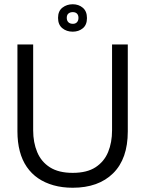

<svg xmlns="http://www.w3.org/2000/svg" viewBox="-20 -869 683 903"><path d="M322 14Q273 14 232 2.5Q191 -9 159.5 -30.5Q128 -52 106 -84Q84 -116 73 -158Q62 -200 62 -251V-660H136V-256Q136 -199 155 -153.5Q174 -108 215 -82Q256 -56 322 -56Q389 -56 429.5 -82.5Q470 -109 488.5 -154Q507 -199 507 -256V-660H581V-251Q581 -122 512 -54Q443 14 322 14ZM322 -720Q293 -720 273 -736.5Q253 -753 253 -785Q253 -817 273.5 -833Q294 -849 322 -849Q350 -849 369.5 -832.5Q389 -816 389 -784Q389 -752 369.5 -736Q350 -720 322 -720ZM323 -757Q335 -757 342 -764.5Q349 -772 349 -785Q349 -798 342 -805Q335 -812 322 -812Q310 -812 302 -805.5Q294 -799 294 -785Q294 -772 301.5 -764.5Q309 -757 323 -757Z"/></svg>

Font: Bricolage Grotesque 72pt Light
Style: Regular
Weight: 300
Designer: Mathieu Triay
Foundry: Atelier Triay
Version: Version 1.001;gftools[0.9.33.dev8+g029e19f]